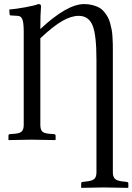

<svg xmlns="http://www.w3.org/2000/svg" viewBox="-20 -678 643 932"><path d="M527.8 -430.2V158.2Q527.8 179.7 537.6 189.5Q547.4 199.2 570.8 202.1L595.2 205.1Q603 206.1 603 212.9V231.9L601.1 233.9Q520 231.9 481 231.9L375 233.9L374 231.9V212.9Q374 205.6 380.9 205.1L404.8 202.1Q429.2 199.2 438.7 189.5Q448.2 179.7 448.2 158.2V-389.2Q448.2 -508.8 429.2 -554.9Q410.2 -601.1 361.8 -601.1Q326.2 -601.1 282.7 -576.4Q239.3 -551.8 175.8 -492.2V-71.8Q175.8 -49.8 184.6 -40.3Q193.4 -30.8 217.8 -28.8L242.2 -26.9Q250 -25.9 250 -19V0L248 2Q171.9 0 132.8 0L22 2L21 0V-19Q21 -26.4 27.8 -26.9L51.8 -28.8Q76.7 -30.8 85.9 -40.3Q95.2 -49.8 95.2 -71.8V-522.9Q95.2 -569.3 88.1 -585.2Q81.1 -601.1 64.9 -601.1L33.2 -603Q26.9 -603 26.9 -607.9L24.9 -631.8Q56.2 -634.3 102.1 -642.6Q147.9 -650.9 166 -658.2Q179.2 -658.2 179.2 -647.9Q175.8 -607.9 175.8 -543V-537.1Q305.7 -658.2 388.2 -658.2Q410.6 -658.2 429.4 -653.3Q448.2 -648.4 461.7 -640.9Q475.1 -633.3 485.8 -620.1Q496.6 -606.9 503.4 -594.7Q510.3 -582.5 515.1 -564Q520 -545.4 522.5 -531.7Q524.9 -518.1 526.1 -497.1Q527.3 -476.1 527.6 -463.4Q527.8 -450.7 527.8 -430.2Z"/></svg>

Font: Linux Libertine G
Style: Regular
Weight: 400
Designer: Philipp H. Poll
Foundry: Philipp H. Poll
Version: Version 4.7.5